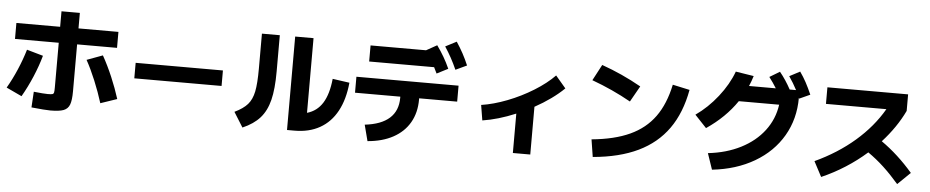

<svg xmlns="http://www.w3.org/2000/svg" viewBox="-45 -1165 7591 1567"><g transform="rotate(5 3750.0 -381.5)"><path d="M233.4 19.5 241.2 -109.4Q323.7 -100.6 355.5 -100.6Q383.8 -100.6 393.8 -103.5Q403.8 -106.4 406.5 -117.4Q409.2 -128.4 409.2 -159.2V-525.4H50.8V-656.2H409.2V-783.2H559.6V-656.2H886.7V-525.4H559.6V-140.6Q559.6 -67.4 546.1 -31.7Q532.7 3.9 497.3 17.6Q461.9 31.2 388.7 31.2Q344.7 31.2 233.4 19.5ZM156.2 -446.3 290 -408.2Q267.1 -325.2 229 -235.1Q190.9 -145 144.5 -64.5L17.6 -124Q60.1 -196.8 96.2 -281.2Q132.3 -365.7 156.2 -446.3ZM647.5 -406.2 777.3 -454.1Q821.3 -375.5 859.6 -285.4Q897.9 -195.3 924.8 -109.4L790 -63.5Q762.2 -152.8 724.4 -244.4Q686.5 -335.9 647.5 -406.2Z M1048.8 -417H1763.7V-290H1048.8Z M2327.1 -744.1H2477.5V-132.3Q2558.6 -155.3 2604 -227.8Q2649.4 -300.3 2662.1 -426.8L2800.8 -407.2Q2787.6 -269.5 2735.6 -173.6Q2683.6 -77.6 2595.7 -28.1Q2507.8 21.5 2388.7 21.5H2327.1ZM2054.7 -457V-744.1H2201.2V-445.3Q2201.2 -303.2 2178.7 -212.6Q2156.2 -122.1 2104.7 -64Q2053.2 -5.9 1962.9 33.2L1886.7 -88.9Q1957.5 -123 1992.7 -163.1Q2027.8 -203.1 2041.3 -269.5Q2054.7 -335.9 2054.7 -457Z M3224.6 -319.3V-330.1H2853.5V-460.9H3690.4V-330.1H3378.9V-319.3Q3378.9 -212.4 3332.5 -131.6Q3286.1 -50.8 3198.2 -2.9Q3110.4 44.9 2989.3 54.7L2955.1 -77.1Q3088.9 -92.3 3156.7 -153.3Q3224.6 -214.4 3224.6 -319.3ZM2946.3 -725.6H3400.9L3488.3 -774.4Q3521 -729 3546.6 -684.8Q3572.3 -640.6 3594.7 -590.8L3502.9 -543.9Q3489.7 -572.8 3477.5 -595.7V-593.8H2946.3ZM3553.7 -770.5 3644.5 -817.4Q3674.8 -771.5 3699 -727.1Q3723.1 -682.6 3745.1 -630.9L3653.3 -587.9Q3630.9 -638.2 3607.2 -681.6Q3583.5 -725.1 3553.7 -770.5Z M4476.6 -613.3 4560.5 -514.6Q4514.2 -469.2 4453.4 -425.5Q4392.6 -381.8 4322.3 -343.3V47.9H4179.7V-274.9Q4035.2 -214.4 3908.2 -195.3L3887.7 -320.3Q3986.8 -335 4098.6 -378.2Q4210.4 -421.4 4310.5 -483.4Q4410.6 -545.4 4476.6 -613.3Z M5431.6 -621.1 5571.3 -590.8Q5536.6 -400.4 5444.8 -271Q5353 -141.6 5200.9 -68.6Q5048.8 4.4 4832 23.4L4809.6 -119.1Q4996.1 -136.7 5121.6 -194.6Q5247.1 -252.4 5322.5 -356.7Q5397.9 -460.9 5431.6 -621.1ZM4774.4 -600.6 4843.8 -731.4Q5010.3 -672.9 5168 -584L5094.7 -454.1Q4945.3 -538.1 4774.4 -600.6Z M6310.5 -534.2H5980Q5885.7 -395.5 5732.4 -292L5636.7 -393.6Q5735.4 -462.4 5815.4 -564.2Q5895.5 -666 5934.6 -772.5L6083 -749Q6070.3 -706.5 6052.2 -665H6271.5Q6244.1 -709.5 6210.9 -752.9L6293.9 -802.7Q6344.2 -741.2 6385.3 -665H6437.5Q6408.2 -721.2 6372.1 -773.4L6458 -818.4Q6486.3 -778.3 6509.3 -735.8Q6532.2 -693.4 6556.6 -637.7L6468.8 -597.7L6465.8 -604.5V-603.5Q6465.8 -430.7 6385 -292Q6304.2 -153.3 6155.8 -66.4Q6007.3 20.5 5810.5 42L5765.6 -89.8Q5915.5 -106.4 6033 -166.3Q6150.4 -226.1 6222.2 -320.8Q6293.9 -415.5 6310.5 -534.2Z M7185.5 -574.2H6690.4V-710H7351.6V-574.2Q7285.2 -435.5 7170.9 -310.1Q7309.1 -213.4 7429.7 -73.2L7326.2 27.3Q7261.7 -47.4 7200 -104.7Q7138.2 -162.1 7069.3 -210Q6988.8 -138.7 6896.2 -79.6Q6803.7 -20.5 6703.1 23.4L6637.7 -100.6Q6821.8 -186 6960.9 -306.4Q7100.1 -426.8 7185.5 -574.2Z"/></g></svg>

Font: Pretendard ExtraBold
Style: Regular
Weight: 800
Designer: Base glyphs from Inter by Rasmus Andersson; Hangeul glyphs from Noto Sans CJK(Source Han Sans) by Jang Soo-young and Kan
Foundry: Kil Hyung-jin
Version: Version 1.309